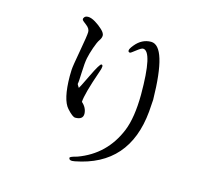

<svg xmlns="http://www.w3.org/2000/svg" viewBox="-114 -931 1228 1105"><g transform="rotate(15 500.0 -378.5)"><path d="M424 -546Q432 -546 432 -535Q432 -524 423 -500Q373 -356 371 -309Q402 -282 403 -246Q403 -211 357 -211Q341 -211 307 -249Q266 -294 265 -434Q265 -451 266 -472.5Q267 -494 284.5 -590Q302 -686 302 -706.5Q302 -727 279.5 -744Q257 -761 255 -764.5Q253 -768 253 -771.5Q253 -775 255 -778Q261 -791 279.5 -791Q298 -791 323 -776Q348 -761 368 -742Q388 -723 388 -708.5Q388 -694 377 -678.5Q366 -663 353 -625.5Q340 -588 334 -559Q328 -530 326 -471Q324 -412 321.5 -406.5Q319 -401 333 -382Q336 -384 375 -465Q414 -546 424 -546ZM764 -427Q763 -401 759 -355Q729 -27 420 32Q410 34 404 34Q385 34 385 20Q385 13 428 2Q589 -57 655 -218Q688 -299 689 -437Q689 -696 632 -696Q622 -696 595.5 -675Q569 -654 565 -654Q554 -654 554 -664.5Q554 -675 573 -698Q612 -746 667 -746Q759 -745 764 -427Z"/></g></svg>

Font: Sawarabi Mincho
Style: Regular
Weight: 400
Version: Version 1.00